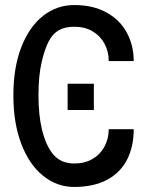

<svg xmlns="http://www.w3.org/2000/svg" viewBox="-20 -743 640 761"><path d="M248 -411H352V-307H248ZM33 -365Q33 -474.5 64.2 -555.5Q95.5 -636.5 150.2 -679.8Q205 -723 274 -723Q349.5 -723 402.8 -693.2Q456 -663.5 483 -613Q510 -562.5 510 -501H411Q411 -538.5 394.2 -569.8Q377.5 -601 346.8 -619Q316 -637 275 -637Q237.5 -637 213.2 -623.2Q189 -609.5 173.5 -580Q158 -550.5 146 -501Q132.5 -445 132.5 -366Q132.5 -287.5 146 -231Q162 -164.5 192 -129.8Q222 -95 275 -95Q316 -95 346.8 -113Q377.5 -131 394.2 -162.2Q411 -193.5 411 -231H510Q510 -161 483.2 -109.5Q456.5 -58 403.5 -30Q350.5 -2 274 -2Q205.5 -2 150.5 -46.5Q95.5 -91 64.2 -173.2Q33 -255.5 33 -365Z"/></svg>

Font: JuliaMono SemiBold
Style: Regular
Weight: 600
Monospace: yes
Designer: cormullion
Foundry: corm
Version: Version 0.055; ttfautohint (v1.8.4)